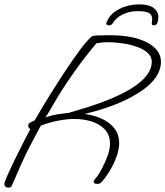

<svg xmlns="http://www.w3.org/2000/svg" viewBox="-22 -829 756 878"><path d="M616 -809Q658 -809 680 -793Q702 -777 702 -751Q702 -736 697.5 -724.5Q693 -713 681 -713Q672 -713 672 -722Q672 -727 673 -732Q674 -737 674 -741Q674 -761 659.5 -769.5Q645 -778 606 -778Q571 -778 540 -763.5Q509 -749 493 -722Q490 -717 485 -715Q480 -713 475 -713Q471 -713 467 -716Q463 -719 464 -723Q478 -764 521 -786.5Q564 -809 616 -809ZM18 29Q-2 29 -2 12Q-2 -2 51 -110Q95 -199 117 -239Q107 -243 107 -255Q107 -264 117 -269Q127 -274 136 -278Q174 -343 206 -394.5Q238 -446 263 -484Q312 -559 346 -604Q380 -649 400 -664Q415 -668 478 -668Q588 -668 651 -634.5Q714 -601 714 -547Q714 -458 580 -386Q492 -338 365 -308Q409 -302 444.5 -285.5Q480 -269 501.5 -241.5Q523 -214 523 -174Q523 -147 511.5 -114.5Q500 -82 482 -51.5Q464 -21 444 2Q436 12 423 12Q406 12 406 1Q406 -3 412 -9.5Q418 -16 425 -26Q434 -39 447 -64Q460 -89 470.5 -118Q481 -147 481 -172Q481 -212 457.5 -237Q434 -262 397 -273.5Q360 -285 319 -285Q248 -285 165 -255Q140 -209 116.5 -164Q93 -119 73 -74Q66 -58 56 -34.5Q46 -11 32 20Q28 29 18 29ZM186 -293Q220 -303 242.5 -306.5Q265 -310 293 -313Q298 -314 321.5 -321.5Q345 -329 388 -342Q438 -358 479 -375Q520 -392 552 -409Q672 -474 672 -547Q672 -571 652.5 -588Q633 -605 602.5 -615.5Q572 -626 537 -631Q502 -636 472 -636Q456 -636 443 -634.5Q430 -633 419 -631Q367 -570 316.5 -498.5Q266 -427 228 -362Q210 -331 202 -317.5Q194 -304 186 -293Z"/></svg>

Font: Oooh Baby
Style: Regular
Weight: 400
Designer: Robert E. Leuschke
Foundry: Robert E. Leuschke
Version: Version 1.011; ttfautohint (v1.8.3)